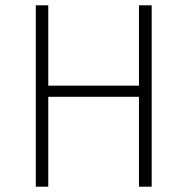

<svg xmlns="http://www.w3.org/2000/svg" viewBox="-20 -704 707 724"><path d="M504 -339H162V0H115V-684H162V-381H504V-684H552V0H504Z"/></svg>

Font: FiraGO ExtraLight
Style: Regular
Weight: 200
Designer: bBox Type
Foundry: bBox Type GmbH
Version: Version 1.001